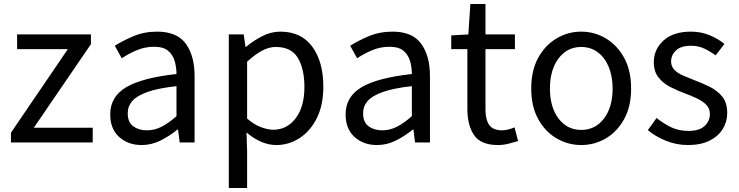

<svg xmlns="http://www.w3.org/2000/svg" viewBox="-20 -716 3712 965"><path d="M35 0V-49L321 -469H66V-543H437V-494L150 -74H446V0Z M692 13Q624 13 579 -27.5Q534 -68 534 -141Q534 -230 614 -277.5Q694 -325 867 -344Q867 -379 857.5 -410.5Q848 -442 824 -461.5Q800 -481 755 -481Q708 -481 666 -463Q624 -445 592 -423L557 -486Q594 -510 649 -533.5Q704 -557 770 -557Q870 -557 914 -496Q958 -435 958 -334V0H883L875 -65H872Q833 -33 787.5 -10Q742 13 692 13ZM718 -61Q757 -61 792 -79Q827 -97 867 -132V-283Q776 -273 722 -254Q668 -235 645 -208.5Q622 -182 622 -147Q622 -101 650 -81Q678 -61 718 -61Z M1130 229V-543H1205L1214 -480H1216Q1253 -511 1297.5 -534Q1342 -557 1389 -557Q1494 -557 1549.5 -481.5Q1605 -406 1605 -280Q1605 -187 1572 -121.5Q1539 -56 1485 -21.5Q1431 13 1369 13Q1294 13 1219 -50L1222 45V229ZM1354 -64Q1422 -64 1466 -121.5Q1510 -179 1510 -279Q1510 -370 1477 -425Q1444 -480 1366 -480Q1332 -480 1296.5 -461Q1261 -442 1222 -406V-120Q1258 -89 1292.5 -76.5Q1327 -64 1354 -64Z M1875 13Q1807 13 1762 -27.5Q1717 -68 1717 -141Q1717 -230 1797 -277.5Q1877 -325 2050 -344Q2050 -379 2040.5 -410.5Q2031 -442 2007 -461.5Q1983 -481 1938 -481Q1891 -481 1849 -463Q1807 -445 1775 -423L1740 -486Q1777 -510 1832 -533.5Q1887 -557 1953 -557Q2053 -557 2097 -496Q2141 -435 2141 -334V0H2066L2058 -65H2055Q2016 -33 1970.5 -10Q1925 13 1875 13ZM1901 -61Q1940 -61 1975 -79Q2010 -97 2050 -132V-283Q1959 -273 1905 -254Q1851 -235 1828 -208.5Q1805 -182 1805 -147Q1805 -101 1833 -81Q1861 -61 1901 -61Z M2483 13Q2397 13 2363 -36.5Q2329 -86 2329 -168V-469H2248V-538L2334 -543L2344 -696H2420V-543H2568V-469H2420V-165Q2420 -116 2438.5 -88.5Q2457 -61 2504 -61Q2519 -61 2536 -65.5Q2553 -70 2566 -76L2584 -7Q2561 0 2535 6.5Q2509 13 2483 13Z M2901 13Q2835 13 2777.5 -20.5Q2720 -54 2685 -117.5Q2650 -181 2650 -271Q2650 -362 2685 -425.5Q2720 -489 2777.5 -523Q2835 -557 2901 -557Q2968 -557 3025 -523Q3082 -489 3117 -425.5Q3152 -362 3152 -271Q3152 -181 3117 -117.5Q3082 -54 3025 -20.5Q2968 13 2901 13ZM2901 -63Q2972 -63 3015.5 -120Q3059 -177 3059 -271Q3059 -334 3039 -381Q3019 -428 2983.5 -454Q2948 -480 2901 -480Q2831 -480 2787.5 -422.5Q2744 -365 2744 -271Q2744 -177 2787.5 -120Q2831 -63 2901 -63Z M3438 13Q3380 13 3327 -8.5Q3274 -30 3236 -62L3280 -123Q3316 -94 3354 -76Q3392 -58 3441 -58Q3495 -58 3521.5 -83Q3548 -108 3548 -143Q3548 -171 3529.5 -189.5Q3511 -208 3482.5 -221.5Q3454 -235 3424 -246Q3386 -260 3349.5 -278.5Q3313 -297 3289.5 -327Q3266 -357 3266 -403Q3266 -468 3315 -512.5Q3364 -557 3453 -557Q3503 -557 3546.5 -539Q3590 -521 3621 -495L3577 -438Q3549 -458 3519.5 -472Q3490 -486 3454 -486Q3402 -486 3377.5 -462.5Q3353 -439 3353 -407Q3353 -382 3369.5 -365Q3386 -348 3413 -336.5Q3440 -325 3470 -313Q3510 -298 3547.5 -279.5Q3585 -261 3610 -230.5Q3635 -200 3635 -148Q3635 -104 3612.5 -67.5Q3590 -31 3546 -9Q3502 13 3438 13Z"/></svg>

Font: Source Han Sans
Style: Regular
Weight: 400
Designer: Ryoko NISHIZUKA Ë•øÂ°öÊ∂ºÂ≠ê (kana, bopomofo & ideographs); Paul D. Hunt (Latin, Greek & Cyrillic); Sandoll Communicatio
Foundry: Adobe
Version: Version 2.004;hotconv 1.0.118;makeotfexe 2.5.65603